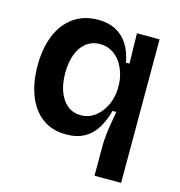

<svg xmlns="http://www.w3.org/2000/svg" viewBox="-104 -629 829 885"><g transform="rotate(15 310.0 -186.5)"><path d="M426 163V21Q426 -5 429 -32.5Q432 -60 437 -89Q442 -118 447 -147H429Q416 -99 394 -63Q372 -27 336.5 -7Q301 13 249 13Q182 13 135.5 -21.5Q89 -56 65 -118Q41 -180 41 -259Q41 -343 66.5 -405Q92 -467 140.5 -501.5Q189 -536 258 -536Q306 -536 341.5 -517.5Q377 -499 399.5 -464Q422 -429 431 -378H448L445 -522H553V-269V163ZM293 -90Q319 -90 340 -100.5Q361 -111 377 -128Q393 -145 404 -166Q415 -187 420.5 -209.5Q426 -232 426 -252V-268Q426 -295 417.5 -324Q409 -353 393 -376.5Q377 -400 352 -415Q327 -430 294 -430Q257 -430 229.5 -409Q202 -388 187.5 -349.5Q173 -311 173 -259Q173 -210 187 -172Q201 -134 227.5 -112Q254 -90 293 -90Z"/></g></svg>

Font: Bricolage Grotesque 24pt SemiBold
Style: Regular
Weight: 600
Designer: Mathieu Triay
Foundry: Atelier Triay
Version: Version 1.001;gftools[0.9.33.dev8+g029e19f]